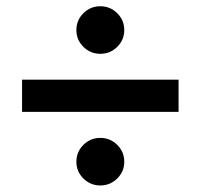

<svg xmlns="http://www.w3.org/2000/svg" viewBox="-20 -645 626 599"><path d="M48.8 -295.9V-396.5H537.1V-295.9ZM293 -66.4Q262.2 -66.4 240.2 -88.1Q218.3 -109.9 218.3 -140.1Q218.3 -171.4 240.2 -193.1Q262.2 -214.8 293 -214.8Q323.7 -214.8 345.7 -193.1Q367.7 -171.4 367.7 -140.1Q367.7 -109.9 345.7 -88.1Q323.7 -66.4 293 -66.4ZM293 -477.1Q262.2 -477.1 240.2 -498.8Q218.3 -520.5 218.3 -551.3Q218.3 -582 240.2 -603.8Q262.2 -625.5 293 -625.5Q323.7 -625.5 345.7 -603.8Q367.7 -582 367.7 -551.3Q367.7 -520.5 345.7 -498.8Q323.7 -477.1 293 -477.1Z"/></svg>

Font: Cascadia Mono Medium
Style: Regular
Weight: 500
Monospace: yes
Designer: Aaron Bell
Foundry: Saja Typeworks
Version: Version 2407.024